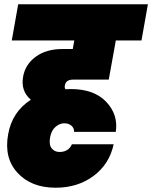

<svg xmlns="http://www.w3.org/2000/svg" viewBox="-20 -760 711 897"><path d="M511 -86Q491 7 417 62Q343 117 240 117Q126 117 62 47.5Q-2 -22 18 -132Q36 -237 124 -294Q76 -335 88 -402Q98 -459 147 -495Q196 -531 272 -531H320L327 -571H35L65 -740H671L641 -571H521L514 -531L488 -388H321Q287 -388 283 -360Q281 -349 286 -343Q294 -344 310 -344Q420 -344 476.5 -284Q533 -224 521 -144H326Q327 -161 314 -172.5Q301 -184 280 -184Q259 -184 239.5 -167.5Q220 -151 214 -118Q208 -84 221.5 -67Q235 -50 258 -50Q300 -50 316 -86Z"/></svg>

Font: Poppins Black
Style: Italic
Weight: 900
Italic angle: -10°
Designer: Ninad Kale (Devanagari), Jonny Pinhorn (Latin)
Foundry: Indian Type Foundry
Version: Version 3.200;PS 1.000;hotconv 16.6.54;makeotf.lib2.5.65590